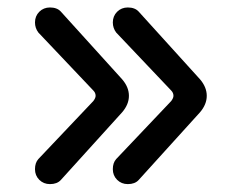

<svg xmlns="http://www.w3.org/2000/svg" viewBox="-20 -499 611 501"><path d="M274.4 -57.6Q274.4 -74.2 283.2 -84L426.8 -235.4Q432.6 -243.2 432.6 -249Q432.6 -256.8 426.8 -262.7L283.2 -414.1Q274.4 -425.8 274.4 -440.4Q274.4 -457 285.6 -468.3Q296.9 -479.5 313.5 -479.5Q332 -479.5 341.8 -468.8L502 -292Q519.5 -271.5 519.5 -249Q519.5 -226.6 502 -206.1L341.8 -29.3Q332 -18.6 313.5 -18.6Q296.9 -18.6 285.6 -29.8Q274.4 -41 274.4 -57.6ZM71.3 -57.6Q71.3 -74.2 80.1 -84L223.6 -235.4Q229.5 -243.2 229.5 -249Q229.5 -256.8 223.6 -262.7L80.1 -414.1Q71.3 -425.8 71.3 -440.4Q71.3 -457 82.5 -468.3Q93.8 -479.5 110.4 -479.5Q128.9 -479.5 138.7 -468.8L298.8 -292Q316.4 -271.5 316.4 -249Q316.4 -226.6 298.8 -206.1L138.7 -29.3Q128.9 -18.6 110.4 -18.6Q93.8 -18.6 82.5 -29.8Q71.3 -41 71.3 -57.6Z"/></svg>

Font: jf-openhuninn-2.1
Style: Regular
Weight: 400
Designer: [Kosugi Maru]
Designed by MOTOYA      

[Varela Round]
Joe Prince (Latin component); Avraham Cornfeld (Hebrew component)
Foundry: justfont Co., Ltd.
Version: 2.1